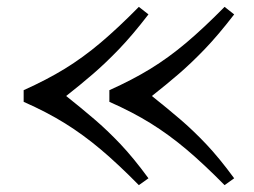

<svg xmlns="http://www.w3.org/2000/svg" viewBox="-20 -540 742 560"><path d="M635 0Q575 -61 524 -104Q473 -147 420 -180Q367 -213 299 -243V-277Q366 -307 419 -339.5Q472 -372 523.5 -415.5Q575 -459 635 -520L663 -498Q616 -437 577 -396.5Q538 -356 501.5 -324.5Q465 -293 423 -260Q467 -225 505 -192.5Q543 -160 581 -120Q619 -80 663 -20ZM385 0Q325 -61 274 -104Q223 -147 170 -180Q117 -213 49 -243V-277Q116 -307 169 -339.5Q222 -372 273.5 -415.5Q325 -459 385 -520L413 -498Q366 -437 327 -396.5Q288 -356 251.5 -324.5Q215 -293 173 -260Q217 -225 255 -192.5Q293 -160 331 -120Q369 -80 413 -20Z"/></svg>

Font: Hedvig Letters Serif
Style: Regular
Weight: 400
Designer: Alexander Örn & Tor Weibull
Foundry: Kanon Foundry
Version: Version 1.000